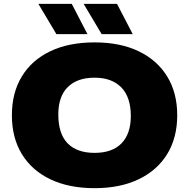

<svg xmlns="http://www.w3.org/2000/svg" viewBox="-20 -971 986 1001"><path d="M473 10Q339.5 10 243 -36Q146.5 -82 94.2 -167.2Q42 -252.5 42 -370Q42 -487.5 94 -572.8Q146 -658 242.5 -704Q339 -750 473 -750Q607 -750 703.5 -703.5Q800 -657 852 -571.8Q904 -486.5 904 -370Q904 -253.5 852 -168.2Q800 -83 703.2 -36.5Q606.5 10 473 10ZM473 -174Q565.5 -174 613.8 -224Q662 -274 662 -366Q662 -464.5 612.5 -515.2Q563 -566 473 -566Q383 -566 333.5 -517.2Q284 -468.5 284 -374Q284 -273.5 332.5 -223.8Q381 -174 473 -174ZM510 -793 416 -951H590L672 -793ZM274 -793 180 -951H354L436 -793Z"/></svg>

Font: Encode Sans Expanded Expanded Black
Style: Regular
Weight: 900
Width: 7
Designer: Multiple Designers
Foundry: Impallari Type
Version: Version 3.000; ttfautohint (v1.8.3) -l 8 -r 50 -G 200 -x 14 